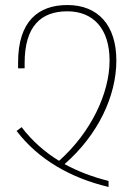

<svg xmlns="http://www.w3.org/2000/svg" viewBox="-20 -744 540 764"><path d="M412 0V-24C348 -40 290 -62 237 -91C370 -207 443 -362 443 -503C443 -644 370 -724 248 -724C133 -724 52 -660 52 -496V-472H78V-493C78 -641 144 -699 248 -699C350 -699 416 -631 416 -503C416 -373 342 -217 215 -104C158 -139 108 -183 66 -238L46 -223C133 -109 261 -36 412 0Z"/></svg>

Font: Noto Sans Armenian Condensed Thin
Style: Regular
Weight: 100
Width: 3
Designer: Monotype Design Team
Foundry: Monotype Imaging Inc.
Version: Version 2.008